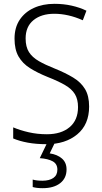

<svg xmlns="http://www.w3.org/2000/svg" viewBox="-20 -744 533 1004"><path d="M446 -187Q446 -93 384 -41.5Q322 10 223 10Q169 10 125.5 2Q82 -6 49 -20V-78Q84 -63 129.5 -52.5Q175 -42 225 -42Q300 -42 344 -79Q388 -116 388 -184Q388 -225 371.5 -252Q355 -279 319.5 -299.5Q284 -320 228 -342Q176 -363 137 -387.5Q98 -412 77 -448.5Q56 -485 56 -542Q56 -600 83 -640.5Q110 -681 157 -702.5Q204 -724 265 -724Q312 -724 354.5 -714.5Q397 -705 432 -688L413 -638Q375 -655 337.5 -663.5Q300 -672 264 -672Q196 -672 155 -638.5Q114 -605 114 -543Q114 -499 131.5 -471.5Q149 -444 183 -424.5Q217 -405 265 -386Q322 -363 362.5 -338.5Q403 -314 424.5 -278.5Q446 -243 446 -187ZM328 142Q328 188 294.5 214Q261 240 203 240Q171 240 151 234V195Q171 201 202 201Q238 201 259 186.5Q280 172 280 143Q280 113 255.5 99.5Q231 86 188 83L228 0H268L240 58Q280 64 304 85Q328 106 328 142Z"/></svg>

Font: Noto Sans Sinhala SemiCondensed Light
Style: Regular
Weight: 300
Width: 4
Designer: Jelle Bosma - Monotype Design Team
Foundry: Monotype Imaging Inc.
Version: Version 2.006; ttfautohint (v1.8.4.7-5d5b)